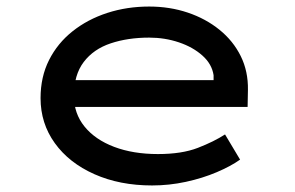

<svg xmlns="http://www.w3.org/2000/svg" viewBox="-20 -557 902 587"><path d="M445 10Q346 10 268.5 -24.5Q191 -59 147.5 -119.5Q104 -180 104 -257Q104 -322 130 -373.5Q156 -425 202 -461.5Q248 -498 308 -517.5Q368 -537 436 -537Q499 -537 554 -518.5Q609 -500 651 -466Q693 -432 716 -385.5Q739 -339 738 -282L737 -230H196L173 -312H648L633 -303V-327Q628 -361 599 -387Q570 -413 527 -427.5Q484 -442 436 -442Q371 -442 318.5 -424.5Q266 -407 236 -367.5Q206 -328 206 -264Q206 -210 238.5 -170Q271 -130 329 -108Q387 -86 463 -86Q536 -86 585 -105Q634 -124 668 -146L714 -69Q686 -49 642.5 -30.5Q599 -12 548 -1Q497 10 445 10Z"/></svg>

Font: Lexend Tera
Style: Regular
Weight: 400
Designer: Bonnie Shaver-Troup, Thomas Jockin
Foundry: Lexend
Version: Version 1.007